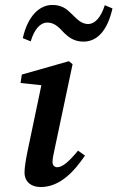

<svg xmlns="http://www.w3.org/2000/svg" viewBox="-20 -741 474 775"><path d="M79 -45C79 -6 107 14 144 14C223 14 280 -50 323 -113L295 -133C258 -88 232 -66 211 -66C201 -66 192 -73 192 -87C192 -98 195 -116 200 -137L273 -482L258 -494L68 -440L63 -406L147 -397L91 -130C84 -95 79 -65 79 -45ZM72 -587 104 -574C119 -625 144 -650 171 -650C202 -650 221 -627 240 -607C258 -590 280 -573 317 -573C370 -573 413 -614 434 -707L403 -720C387 -669 362 -644 336 -644C307 -644 289 -666 268 -686C250 -704 230 -721 191 -721C140 -721 92 -677 72 -587Z"/></svg>

Font: Source Serif Pro Semibold
Style: Italic
Weight: 600
Italic angle: -12°
Designer: Frank Grießhammer
Foundry: Adobe Systems Incorporated
Version: Version 3.001;hotconv 1.0.111;makeotfexe 2.5.65597